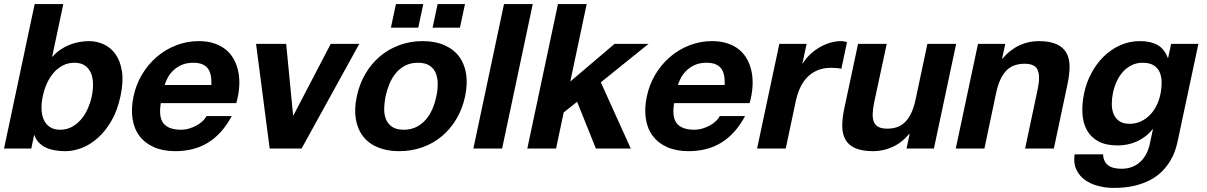

<svg xmlns="http://www.w3.org/2000/svg" viewBox="-39 -734 5967 949"><path d="M273.9 -713.9 218.8 -454.1H221.2Q238.3 -474.1 259.5 -488.5Q280.8 -502.9 304 -512.2Q327.1 -521.5 351.8 -526.1Q376.5 -530.8 400.4 -530.8Q439 -530.8 473.9 -514.9Q508.8 -499 532.2 -465.8Q555.7 -432.6 563.7 -381.3Q571.8 -330.1 556.6 -258.8Q541.5 -188 511.7 -136.7Q481.9 -85.4 444.3 -52Q406.7 -18.6 365 -2.7Q323.2 13.2 284.7 13.2Q256.3 13.2 231.4 8.8Q206.5 4.4 186.8 -5.1Q167 -14.6 152.8 -29.5Q138.7 -44.4 131.3 -65.9H129.4L115.7 0H-19L132.3 -713.9ZM414.6 -257.8Q421.4 -291 420.7 -321Q419.9 -351.1 409.9 -374Q399.9 -397 380.1 -410.4Q360.4 -423.8 328.6 -423.8Q297.4 -423.8 271.5 -410.4Q245.6 -397 225.8 -374Q206.1 -351.1 192.6 -321Q179.2 -291 172.4 -257.8Q165.5 -225.6 166.3 -195.8Q167 -166 177 -143.1Q187 -120.1 207 -106.4Q227.1 -92.8 258.3 -92.8Q290 -92.8 315.7 -106.4Q341.3 -120.1 361.1 -143.1Q380.9 -166 394.3 -195.8Q407.7 -225.6 414.6 -257.8Z M755.9 -224.1Q744.1 -154.8 769.5 -123.8Q794.9 -92.8 855 -92.8Q876.5 -92.8 896.7 -98.9Q917 -105 933.8 -114.5Q950.7 -124 963.1 -136Q975.6 -147.9 981.4 -160.2H1106.4Q1081.5 -113.8 1051.3 -80.8Q1021 -47.9 986.1 -27.1Q951.2 -6.3 911.4 3.4Q871.6 13.2 827.6 13.2Q766.6 13.2 721.9 -6.6Q677.2 -26.4 650.4 -62Q623.5 -97.7 616 -147.7Q608.4 -197.8 621.1 -257.8Q633.3 -315.9 663.1 -366Q692.9 -416 735.6 -452.6Q778.3 -489.3 831.5 -510Q884.8 -530.8 943.4 -530.8Q987.3 -530.8 1021.5 -519Q1055.7 -507.3 1079.8 -486.6Q1104 -465.8 1118.9 -437Q1133.8 -408.2 1139.9 -374Q1146 -339.8 1143.1 -301.8Q1140.1 -263.7 1128.9 -224.1ZM1005.9 -314Q1006.8 -341.3 1002.7 -361.8Q998.5 -382.3 988 -396Q977.5 -409.7 960 -416.7Q942.4 -423.8 916.5 -423.8Q881.8 -423.8 857.2 -412.4Q832.5 -400.9 815.7 -384Q798.8 -367.2 789.1 -348.1Q779.3 -329.1 774.9 -314Z M1293.9 0 1226.6 -517.1H1375.5L1409.7 -164.1H1411.6L1595.7 -517.1H1736.8L1451.7 0Z M1724.6 -257.8Q1737.8 -319.8 1767.6 -370.1Q1797.4 -420.4 1839.8 -456.1Q1882.3 -491.7 1935.8 -511.2Q1989.3 -530.8 2049.8 -530.8Q2110.8 -530.8 2156.2 -511.2Q2201.7 -491.7 2229 -456.1Q2256.3 -420.4 2264.6 -370.1Q2272.9 -319.8 2259.8 -257.8Q2246.6 -195.8 2216.8 -145.8Q2187 -95.7 2144.5 -60.3Q2102.1 -24.9 2048.6 -5.9Q1995.1 13.2 1934.1 13.2Q1873.5 13.2 1828.1 -5.9Q1782.7 -24.9 1755.4 -60.3Q1728 -95.7 1719.7 -145.8Q1711.4 -195.8 1724.6 -257.8ZM1866.7 -257.8Q1860.4 -226.6 1859.9 -197Q1859.4 -167.5 1868.9 -144.3Q1878.4 -121.1 1899.4 -106.9Q1920.4 -92.8 1956.5 -92.8Q1992.7 -92.8 2020 -106.9Q2047.4 -121.1 2066.9 -144.3Q2086.4 -167.5 2098.9 -197Q2111.3 -226.6 2117.7 -257.8Q2124.5 -289.1 2124.5 -318.8Q2124.5 -348.6 2115 -372.1Q2105.5 -395.5 2084.2 -409.7Q2063 -423.8 2026.9 -423.8Q1990.7 -423.8 1963.6 -409.7Q1936.5 -395.5 1917.2 -372.1Q1897.9 -348.6 1885.7 -318.8Q1873.5 -289.1 1866.7 -257.8ZM2259.3 -713.9 2234.4 -597.2H2099.1L2124 -713.9ZM2053.2 -713.9 2028.3 -597.2H1893.1L1918 -713.9Z M2594.2 -713.9 2442.9 0H2300.8L2452.1 -713.9Z M2860.8 -713.9 2779.8 -331.1 2998.5 -517.1H3166.5L2930.7 -327.1L3078.6 0H2906.2L2813.5 -231L2747.1 -178.2L2709.5 0H2567.4L2718.8 -713.9Z M3293 -224.1Q3281.2 -154.8 3306.6 -123.8Q3332 -92.8 3392.1 -92.8Q3413.6 -92.8 3433.8 -98.9Q3454.1 -105 3470.9 -114.5Q3487.8 -124 3500.2 -136Q3512.7 -147.9 3518.6 -160.2H3643.6Q3618.7 -113.8 3588.4 -80.8Q3558.1 -47.9 3523.2 -27.1Q3488.3 -6.3 3448.5 3.4Q3408.7 13.2 3364.7 13.2Q3303.7 13.2 3259 -6.6Q3214.4 -26.4 3187.5 -62Q3160.6 -97.7 3153.1 -147.7Q3145.5 -197.8 3158.2 -257.8Q3170.4 -315.9 3200.2 -366Q3230 -416 3272.7 -452.6Q3315.4 -489.3 3368.7 -510Q3421.9 -530.8 3480.5 -530.8Q3524.4 -530.8 3558.6 -519Q3592.8 -507.3 3616.9 -486.6Q3641.1 -465.8 3656 -437Q3670.9 -408.2 3677 -374Q3683.1 -339.8 3680.2 -301.8Q3677.2 -263.7 3666 -224.1ZM3543 -314Q3543.9 -341.3 3539.8 -361.8Q3535.6 -382.3 3525.1 -396Q3514.6 -409.7 3497.1 -416.7Q3479.5 -423.8 3453.6 -423.8Q3418.9 -423.8 3394.3 -412.4Q3369.6 -400.9 3352.8 -384Q3335.9 -367.2 3326.2 -348.1Q3316.4 -329.1 3312 -314Z M3947.8 -517.1 3927.2 -420.9H3929.2Q3944.3 -445.3 3965.8 -465.6Q3987.3 -485.8 4012.2 -500.2Q4037.1 -514.6 4064.2 -522.7Q4091.3 -530.8 4117.7 -530.8Q4124.5 -530.8 4132.1 -529.5Q4139.6 -528.3 4147.5 -525.9L4119.6 -394Q4109.9 -396.5 4095.9 -397.7Q4082 -398.9 4069.3 -398.9Q4029.8 -398.9 4000.2 -386Q3970.7 -373 3949.5 -350.6Q3928.2 -328.1 3914.8 -297.9Q3901.4 -267.6 3894 -232.9L3844.7 0H3703.1L3813 -517.1Z M4441.9 0 4457 -71.8H4454.1Q4436 -49.3 4414.8 -33.2Q4393.6 -17.1 4370.6 -6.8Q4347.7 3.4 4324.2 8.3Q4300.8 13.2 4278.3 13.2Q4221.7 13.2 4188.2 -1.7Q4154.8 -16.6 4139.4 -44.4Q4124 -72.3 4124 -111.6Q4124 -150.9 4134.3 -199.2L4202.1 -517.1H4343.8L4281.2 -225.1Q4274.9 -193.4 4274.4 -169.4Q4273.9 -145.5 4281.2 -129.6Q4288.6 -113.8 4304.4 -106Q4320.3 -98.1 4345.7 -98.1Q4374.5 -98.1 4397 -106.4Q4419.4 -114.7 4436.8 -132.8Q4454.1 -150.9 4466.6 -178.7Q4479 -206.5 4487.3 -246.1L4544.9 -517.1H4687L4577.1 0Z M4929.7 -517.1 4914.1 -444.8H4917Q4935.5 -467.3 4956.8 -483.6Q4978 -500 5001 -510.5Q5023.9 -521 5047.6 -525.9Q5071.3 -530.8 5093.8 -530.8Q5150.4 -530.8 5183.6 -515.4Q5216.8 -500 5232.2 -472.2Q5247.6 -444.3 5247.6 -405Q5247.6 -365.7 5237.3 -317.9L5169.9 0H5027.8L5089.8 -292Q5103.5 -356 5090.1 -387.5Q5076.7 -418.9 5025.9 -418.9Q4997.1 -418.9 4974.4 -410.6Q4951.7 -402.3 4934.3 -384.3Q4917 -366.2 4904.5 -338.4Q4892.1 -310.5 4883.8 -271L4826.7 0H4685.1L4794.9 -517.1Z M5781.2 -33.2Q5776.9 -12.2 5768.1 12.9Q5759.3 38.1 5743.9 63.2Q5728.5 88.4 5705.3 112.3Q5682.1 136.2 5648.4 154.5Q5614.7 172.9 5569.6 183.8Q5524.4 194.8 5465.3 194.8Q5427.2 194.8 5389.9 185.3Q5352.5 175.8 5324.2 155.8Q5295.9 135.7 5281 104.2Q5266.1 72.8 5272.5 28.8H5413.1Q5414.1 48.8 5421.1 62.5Q5428.2 76.2 5440.2 84.5Q5452.1 92.8 5468.5 96.4Q5484.9 100.1 5503.9 100.1Q5534.2 100.1 5557.9 90.6Q5581.5 81.1 5599.1 64Q5616.7 46.9 5628.2 23.7Q5639.6 0.5 5645 -26.9L5659.7 -95.2H5657.7Q5641.6 -74.7 5621.6 -59.6Q5601.6 -44.4 5579.1 -34.4Q5556.6 -24.4 5532.7 -19.8Q5508.8 -15.1 5485.4 -15.1Q5426.8 -15.1 5389.4 -35.6Q5352.1 -56.2 5332.8 -91.6Q5313.5 -127 5311 -174.3Q5308.6 -221.7 5319.8 -274.9Q5330.6 -325.2 5355 -371.6Q5379.4 -418 5415 -453.4Q5450.7 -488.8 5496.6 -509.8Q5542.5 -530.8 5596.2 -530.8Q5647.9 -530.8 5681.9 -512Q5715.8 -493.2 5732.9 -448.2H5734.9L5749.5 -517.1H5884.3ZM5544.4 -122.1Q5574.7 -122.1 5600.1 -134Q5625.5 -146 5644.8 -165.8Q5664.1 -185.5 5677 -211.4Q5689.9 -237.3 5695.8 -265.1Q5702.6 -296.9 5702.6 -325.4Q5702.6 -354 5693.4 -376Q5684.1 -397.9 5663.6 -410.9Q5643.1 -423.8 5608.4 -423.8Q5578.6 -423.8 5554.2 -411.6Q5529.8 -399.4 5511.5 -379.2Q5493.2 -358.9 5481 -332.3Q5468.8 -305.7 5462.4 -276.9Q5456.5 -249 5456.3 -221.4Q5456.1 -193.8 5464.6 -171.9Q5473.1 -149.9 5492.4 -136Q5511.7 -122.1 5544.4 -122.1Z"/></svg>

Font: XB Khoramshahr
Style: Bold Italic
Weight: 700
Italic angle: -12°
Designer: Behnam
Foundry: Irmug
Version: Version 8.005 2009